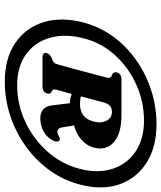

<svg xmlns="http://www.w3.org/2000/svg" viewBox="46 -855 690 822"><g transform="rotate(90 391.0 -444.0)"><path d="M329.5 -119.5Q229.5 -119.5 163.5 -164.8Q97.5 -210 74.2 -288Q51 -366 78.5 -464Q97.5 -531 139 -586.8Q180.5 -642.5 239 -683.2Q297.5 -724 367.2 -746.5Q437 -769 512 -769Q611 -769 678.2 -725.5Q745.5 -682 770.5 -606.2Q795.5 -530.5 768 -433.5Q749 -365.5 706.8 -308.2Q664.5 -251 605.5 -208.8Q546.5 -166.5 476 -143Q405.5 -119.5 329.5 -119.5ZM345 -172.5Q427 -172.5 500.5 -206.8Q574 -241 627 -300Q680 -359 701 -433.5Q723.5 -515 703.5 -578.5Q683.5 -642 629.8 -678.8Q576 -715.5 496.5 -715.5Q416 -715.5 343.8 -683.2Q271.5 -651 219 -594.5Q166.5 -538 146 -464.5Q123 -381.5 141 -315.5Q159 -249.5 211.8 -211Q264.5 -172.5 345 -172.5ZM611.5 -499Q603.5 -470 577.5 -447.2Q551.5 -424.5 517 -416L524.5 -369Q527.5 -344.5 544.5 -344.5Q550 -344.5 554.8 -346.8Q559.5 -349 564.5 -352Q570 -355.5 576.5 -355Q583 -354.5 585.2 -347Q587.5 -339.5 583 -329Q571 -302 544.8 -286.8Q518.5 -271.5 486 -271.5Q462.5 -271.5 448 -284.2Q433.5 -297 430.5 -327L422 -398Q410 -398.5 400.2 -400.8Q390.5 -403 382 -406Q377.5 -389 373.2 -373.2Q369 -357.5 365 -344Q362.5 -334 363 -329.8Q363.5 -325.5 368 -322.5L375 -319Q380.5 -314.5 381 -310.2Q381.5 -306 379.5 -299.5Q374 -281 350.5 -281H227Q202 -281 207.5 -299.5Q211.5 -312.5 227.5 -320L238 -324Q244 -326.5 248.2 -330.5Q252.5 -334.5 255 -344Q269 -392.5 284.2 -450.5Q299.5 -508.5 312 -555.5Q316 -570.5 307 -575.5L298.5 -579.5Q286.5 -585.5 290 -600Q296.5 -619 320.5 -619H470.5Q554.5 -619 590.2 -585.2Q626 -551.5 611.5 -499ZM419 -544.5Q414.5 -527.5 407.5 -501Q400.5 -474.5 392.5 -445.5Q404.5 -441.5 425 -441.5Q485 -441.5 500 -498.5Q509 -532 496.8 -555Q484.5 -578 459 -578Q442 -578 433 -569.5Q424 -561 419 -544.5Z"/></g></svg>

Font: Fraunces 9pt Soft
Style: Bold Italic
Weight: 700
Italic angle: -16°
Version: Version 1.000;[b76b70a41]